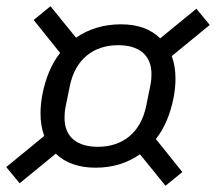

<svg xmlns="http://www.w3.org/2000/svg" viewBox="-25 -657 693 616"><path d="M282 -119C337 -119 384 -134 424 -162L506 -61L560 -105L475 -211C502 -244 522 -292 532 -344C536 -365 538 -386 538 -405C538 -432 534 -456 526 -477L648 -577L605 -629L489 -534C459 -563 419 -579 363 -579C308 -579 259 -564 219 -536L137 -637L83 -593L168 -487C141 -454 121 -406 111 -354C107 -333 105 -312 105 -293C105 -266 109 -242 117 -221L-5 -121L38 -69L154 -164C184 -135 226 -119 282 -119ZM289 -186C224 -186 182 -216 182 -279C182 -289 183 -304 186 -317L199 -381C217 -469 277 -512 354 -512C419 -512 461 -482 461 -419C461 -409 460 -394 457 -381L444 -317C426 -229 366 -186 289 -186Z"/></svg>

Font: Braiins Sans
Style: Italic
Weight: 400
Italic angle: -11.31°
Designer: Mike Abbink, Paul van der Laan, Pieter van Rosmalen, Jiri Chlebus, Lubos Buracinsky
Foundry: Bold Monday, Sudetype
Version: Version 1.000;hotconv 1.0.109;makeotfexe 2.5.65596